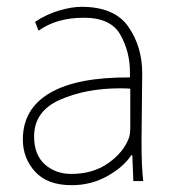

<svg xmlns="http://www.w3.org/2000/svg" viewBox="-20 -508 510 563"><path d="M395 -93Q395 -17 400 23H371L368 -53H365Q343 -19 295.5 8Q248 35 190 35Q119 35 83 -4.5Q47 -44 47 -99Q47 -189 126.5 -235.5Q206 -282 361 -281V-297Q361 -356 333 -406Q305 -456 226 -456Q146 -456 93 -418L83 -444Q116 -466 153 -477Q190 -488 219 -488Q316 -488 356.5 -429.5Q397 -371 397 -293ZM362 -248Q352 -249 332 -249Q232 -249 156 -215.5Q80 -182 80 -108Q80 -54 111.5 -26Q143 2 189 2Q252 2 296.5 -29Q341 -60 357 -101Q362 -112 362 -134Z"/></svg>

Font: LINE Seed Sans KR Thin
Style: Regular
Weight: 250
Designer: LINE BX Design & Sandoll Inc & Dalton Maag Ltd
Foundry: Sandoll Inc.
Version: Version 1.000